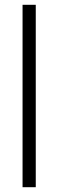

<svg xmlns="http://www.w3.org/2000/svg" viewBox="-20 -780 242 800"><path d="M129 0V-760H74V0Z"/></svg>

Font: Noto Sans Gujarati Condensed Light
Style: Regular
Weight: 300
Width: 3
Designer: Jelle Bosma - Monotype Design Team, Universal Thirst
Foundry: Monotype Imaging Inc.
Version: Version 2.106